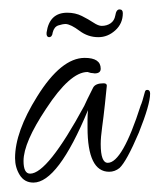

<svg xmlns="http://www.w3.org/2000/svg" viewBox="-20 -408 339 408"><path d="M51 -20Q32 -20 22 -36Q12 -52 12 -72Q12 -128 59 -203Q110 -285 160 -285Q194 -285 194 -262Q194 -252 181 -252Q180 -252 178 -252.5Q176 -253 173 -253L166 -255Q129 -255 78 -177Q30 -105 30 -66Q30 -39 44 -39Q81 -39 159 -183Q161 -188 166 -198Q171 -208 178 -222Q183 -231 200 -231Q207 -231 207 -226L203 -187Q200 -159 197 -137.5Q194 -116 194 -102Q194 -62 209 -62Q240 -62 279 -184Q282 -190 288 -213Q289 -217 293 -217Q299 -217 299 -209Q299 -186 275 -126Q249 -65 234 -51Q224 -43 212 -43Q166 -43 166 -137Q166 -145 166 -154.5Q166 -164 167 -174Q103 -20 51 -20ZM84 -329Q78 -330 79 -339Q85 -381 123 -381Q140 -381 154 -374Q168 -367 178.5 -360Q189 -353 196 -353Q207 -353 215 -358.5Q223 -364 225 -375Q227 -388 234 -388Q241 -388 241 -380Q241 -358 225 -343.5Q209 -329 189 -329Q167 -329 149 -342.5Q131 -356 120 -357Q113 -357 104 -354Q95 -351 92 -339Q91 -329 84 -329Z"/></svg>

Font: Ole
Style: Regular
Weight: 400
Designer: Robert E. Leuschke
Foundry: Robert E. Leuschke
Version: Version 1.010; ttfautohint (v1.8.3)